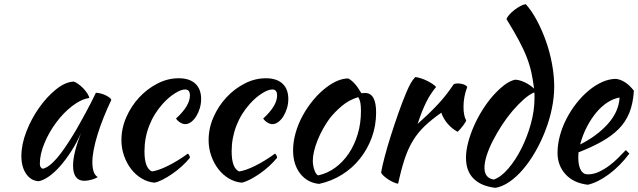

<svg xmlns="http://www.w3.org/2000/svg" viewBox="-20 -851 3074 925"><path d="M442 -404Q452 -404 465.5 -400.5Q479 -397 490 -391.5Q501 -386 508.5 -380Q516 -374 516 -369Q496 -327 479 -284.5Q462 -242 450 -203Q438 -164 431.5 -130Q425 -96 425 -71Q425 -43 431 -24.5Q437 -6 451 2Q439 10 420 15Q401 20 386 20Q332 20 332 -54Q332 -111 370 -210Q350 -164 324 -123.5Q298 -83 271 -52Q244 -21 216.5 -1.5Q189 18 166 22Q129 20 106 -13.5Q83 -47 83 -99Q83 -155 107 -217Q131 -279 168.5 -332Q206 -385 250 -420.5Q294 -456 335 -458Q345 -455 357.5 -446Q370 -437 381.5 -425Q393 -413 401 -400.5Q409 -388 410 -379Q370 -373 327.5 -340Q285 -307 250.5 -260.5Q216 -214 194 -161Q172 -108 172 -62Q172 -43 186 -38Q215 -44 253 -87.5Q291 -131 345 -222Q355 -240 367.5 -262Q380 -284 393 -308Q406 -332 418.5 -356.5Q431 -381 442 -404Z M565 -176Q565 -233 588.5 -286.5Q612 -340 650.5 -381.5Q689 -423 738.5 -448.5Q788 -474 841 -474Q893 -474 921 -448Q949 -422 949 -374Q949 -351 942.5 -329.5Q936 -308 925.5 -291Q915 -274 901 -263.5Q887 -253 873 -253Q861 -253 848.5 -260.5Q836 -268 828 -280Q895 -341 895 -391Q895 -420 872 -420Q852 -420 822 -401Q792 -382 764 -351Q721 -303 698.5 -244.5Q676 -186 676 -122Q676 -41 712 -25Q727 -27 747 -34Q767 -41 790 -52.5Q813 -64 837.5 -79Q862 -94 885 -111Q889 -108 892 -102Q895 -96 895 -91Q878 -70 856 -50Q834 -30 810 -13.5Q786 3 763.5 14.5Q741 26 724 29Q691 26 662 8.5Q633 -9 611.5 -37Q590 -65 577.5 -101Q565 -137 565 -176Z M985 -176Q985 -233 1008.5 -286.5Q1032 -340 1070.5 -381.5Q1109 -423 1158.5 -448.5Q1208 -474 1261 -474Q1313 -474 1341 -448Q1369 -422 1369 -374Q1369 -351 1362.5 -329.5Q1356 -308 1345.5 -291Q1335 -274 1321 -263.5Q1307 -253 1293 -253Q1281 -253 1268.5 -260.5Q1256 -268 1248 -280Q1315 -341 1315 -391Q1315 -420 1292 -420Q1272 -420 1242 -401Q1212 -382 1184 -351Q1141 -303 1118.5 -244.5Q1096 -186 1096 -122Q1096 -41 1132 -25Q1147 -27 1167 -34Q1187 -41 1210 -52.5Q1233 -64 1257.5 -79Q1282 -94 1305 -111Q1309 -108 1312 -102Q1315 -96 1315 -91Q1298 -70 1276 -50Q1254 -30 1230 -13.5Q1206 3 1183.5 14.5Q1161 26 1144 29Q1111 26 1082 8.5Q1053 -9 1031.5 -37Q1010 -65 997.5 -101Q985 -137 985 -176Z M1517 35Q1460 29 1426 -15Q1392 -59 1392 -127Q1392 -167 1404 -210Q1416 -253 1438 -293.5Q1460 -334 1490 -370Q1520 -406 1555 -432Q1610 -473 1658 -473Q1690 -456 1721 -402Q1726 -402 1730 -402.5Q1734 -403 1739 -403Q1792 -403 1792 -309Q1792 -246 1771.5 -189.5Q1751 -133 1714.5 -87Q1678 -41 1627.5 -9.5Q1577 22 1517 35ZM1568 -280Q1551 -257 1536 -230Q1521 -203 1510 -175.5Q1499 -148 1493 -122.5Q1487 -97 1487 -77Q1487 -53 1495 -31Q1503 -9 1513 -6Q1558 -16 1595.5 -43.5Q1633 -71 1660.5 -112Q1688 -153 1703.5 -205Q1719 -257 1719 -316Q1719 -342 1716 -357Q1713 -372 1706 -383Q1662 -370 1627.5 -341Q1593 -312 1568 -280Z M1816 -20Q1821 -49 1833.5 -96.5Q1846 -144 1863 -197.5Q1880 -251 1899 -305Q1918 -359 1936 -402Q1949 -433 1959 -450.5Q1969 -468 1981 -480Q1995 -478 2010 -473Q2025 -468 2039 -461Q2053 -454 2064 -446.5Q2075 -439 2081 -432Q2054 -400 2033.5 -359Q2013 -318 1992 -254Q2046 -302 2087.5 -346Q2129 -390 2165 -444Q2171 -449 2186 -449Q2200 -449 2213 -444.5Q2226 -440 2231 -432Q2213 -384 2213 -337Q2213 -293 2226 -271Q2225 -265 2212.5 -248Q2200 -231 2185 -216Q2158 -230 2137 -254.5Q2116 -279 2106 -308Q2059 -275 2026 -243.5Q1993 -212 1969.5 -173.5Q1946 -135 1929.5 -85Q1913 -35 1898 34Q1889 33 1876.5 27.5Q1864 22 1851.5 14Q1839 6 1829 -3Q1819 -12 1816 -20Z M2461 -467Q2481 -467 2507 -455Q2533 -443 2553 -424Q2548 -464 2540.5 -499.5Q2533 -535 2518.5 -573Q2504 -611 2480 -656Q2456 -701 2420 -759Q2423 -768 2433.5 -780Q2444 -792 2457.5 -802.5Q2471 -813 2485.5 -821Q2500 -829 2513 -831Q2541 -800 2566 -753.5Q2591 -707 2610 -653.5Q2629 -600 2639.5 -543Q2650 -486 2650 -434Q2650 -382 2638.5 -327Q2627 -272 2606.5 -219.5Q2586 -167 2559 -120Q2532 -73 2500.5 -36Q2469 1 2435 24.5Q2401 48 2367 54Q2298 46 2261.5 9.5Q2225 -27 2225 -91Q2225 -125 2235.5 -165Q2246 -205 2263.5 -244.5Q2281 -284 2304.5 -321.5Q2328 -359 2354.5 -389Q2381 -419 2408 -440Q2435 -461 2461 -467ZM2359 14Q2394 2 2429 -39Q2464 -80 2492 -135.5Q2520 -191 2537.5 -254.5Q2555 -318 2555 -377Q2555 -394 2555 -398Q2555 -402 2554 -406Q2530 -396 2503 -372Q2476 -348 2449 -316.5Q2422 -285 2398 -248Q2374 -211 2355 -174Q2336 -137 2325 -103Q2314 -69 2314 -43Q2314 7 2359 14Z M3034 -414Q3030 -352 3012 -307.5Q2994 -263 2960.5 -229.5Q2927 -196 2879 -169Q2831 -142 2767 -117Q2767 -111 2766.5 -104.5Q2766 -98 2766 -91Q2766 -78 2768 -64Q2770 -50 2775 -38Q2780 -26 2789 -18.5Q2798 -11 2812 -11Q2839 -11 2865 -23Q2891 -35 2914.5 -52.5Q2938 -70 2958.5 -90.5Q2979 -111 2995 -128Q3005 -119 3012 -111Q2967 -51 2913.5 -11.5Q2860 28 2812 39Q2743 31 2704.5 -11.5Q2666 -54 2666 -114Q2666 -155 2677.5 -197.5Q2689 -240 2709.5 -279.5Q2730 -319 2757.5 -354Q2785 -389 2816.5 -415Q2848 -441 2881.5 -456Q2915 -471 2948 -471Q2994 -465 3034 -414ZM2965 -381Q2938 -377 2909 -359Q2880 -341 2854.5 -311Q2829 -281 2808 -241Q2787 -201 2775 -155Q2855 -195 2908 -253.5Q2961 -312 2965 -381Z"/></svg>

Font: Sweet Mavka Script
Style: Regular
Weight: 500
Designer: Pablo Impallari/Anastassiya Vishnevskaya
Foundry: Pablo Impallari/ Anastassiya Vishnevskaya
Version: Version 2.0/www.impallari.com/   behance.net/sweetcherry